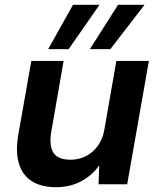

<svg xmlns="http://www.w3.org/2000/svg" viewBox="-20 -765 661 797"><path d="M213 12Q150 12 111 -13.5Q72 -39 58 -88Q44 -137 56 -206L110 -512H244L193 -219Q183 -161 201.5 -131.5Q220 -102 273 -102Q306 -102 335 -116Q364 -130 385 -158Q406 -186 413 -226L463 -512H598L508 0H389L392 -79Q363 -37 317 -12.5Q271 12 213 12ZM353 -561 470 -745H580L438 -561ZM180 -561 283 -745H393L265 -561Z"/></svg>

Font: DM Sans 12pt
Style: Bold Italic
Weight: 700
Italic angle: -10°
Version: Version 4.004;gftools[0.9.30]